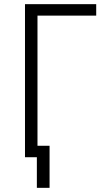

<svg xmlns="http://www.w3.org/2000/svg" viewBox="-20 -755 540 922"><path d="M157 147V0H100V-735H442V-680H160V-55H218V147Z"/></svg>

Font: Iosevka Term Light
Style: Regular
Weight: 300
Monospace: yes
Designer: Belleve Invis
Foundry: Belleve Invis
Version: Version 9.0.1; ttfautohint (v1.8.3)